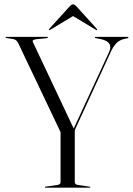

<svg xmlns="http://www.w3.org/2000/svg" viewBox="-20 -871 616 891"><path d="M399.5 -3Q399.5 0 395.5 0H192Q188 0 188 -2.5Q188 -4.5 192 -5L246 -12.5Q261 -14.5 261 -26V-258L64.5 -671Q57 -687.5 39.5 -690L10 -694.5Q5.5 -695.5 5.5 -697.5Q5.5 -700 10 -700H197.5Q202.5 -700 202.5 -698Q202.5 -695 197 -694L148.5 -689Q136 -687 133 -684Q130 -681 133.5 -674L322 -274.5L486 -629Q507.5 -675.5 450 -689L424 -694Q420 -695 420 -697Q420 -700 423.5 -700H572Q576 -700 576 -697.5Q576 -694.5 572 -693.5L561.5 -691.5Q535 -686.5 519.8 -670.2Q504.5 -654 493.5 -629L327 -267V-26.5Q327 -14.5 342 -12.5L394 -5Q399.5 -4 399.5 -3ZM430 -731.5Q428 -730 423.5 -733.5L319 -796.5L214.5 -733.5Q210 -730 208 -731.5Q206 -734 209.5 -738L302 -840Q312 -851 319 -851Q326 -851 336 -840L428.5 -738Q432 -733.5 430 -731.5Z"/></svg>

Font: Fraunces 144pt Light
Style: Regular
Weight: 300
Version: Version 1.000;[b76b70a41]